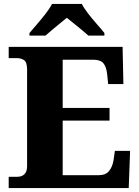

<svg xmlns="http://www.w3.org/2000/svg" viewBox="-20 -951 705 971"><path d="M24 0V-57H68Q91 -57 104 -70.5Q117 -84 117 -110V-599Q117 -637 101.5 -647Q86 -657 66 -657H24V-714H600L604 -526H527L522 -575Q518 -613 503 -631Q488 -649 451 -649H297V-405H534V-341H297V-65H479Q514 -65 531 -85.5Q548 -106 554 -139L561 -188H638L631 0ZM129 -784Q145 -803 167.5 -829Q190 -855 211 -882Q232 -909 243 -931H394Q405 -909 426 -882Q447 -855 470 -829Q493 -803 508 -784V-771H427Q415 -782 395 -798.5Q375 -815 354 -832Q333 -849 318 -861Q303 -849 282.5 -832Q262 -815 242 -798.5Q222 -782 210 -771H129Z"/></svg>

Font: Noto Serif Devanagari ExtraBold
Style: Regular
Weight: 800
Designer: Universal Thirst, Indian Type Foundry and the Monotype Design Team
Foundry: Monotype Imaging Inc.
Version: Version 2.004; ttfautohint (v1.8.4.7-5d5b)